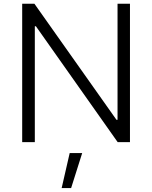

<svg xmlns="http://www.w3.org/2000/svg" viewBox="-20 -747 800 1009"><path d="M663 -727.3V0H598.4L168.7 -609H163V0H96.6V-727.3H160.9L592 -117.5H597.7V-727.3ZM304 241.5 346.2 57.5H411.9L353.7 241.5Z"/></svg>

Font: Inter Zeller Light
Style: Regular
Weight: 300
Designer: Rasmus Andersson; Joe Bland
Foundry: zeller
Version: Version 3.015;git-dec3a8cb1